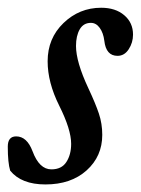

<svg xmlns="http://www.w3.org/2000/svg" viewBox="-35 -472 369 503"><path d="M84 11.2Q21 11.2 -8.3 -24.9Q-14.6 -45.4 -14.6 -87.9Q-14.6 -114.7 7.3 -114.7Q35.6 -114.7 50.3 -75.7Q67.9 -28.3 99.6 -28.3Q126.5 -28.3 138.9 -47.6Q151.4 -66.9 151.4 -95.2Q151.4 -132.8 120.1 -195.3Q89.8 -255.9 89.8 -311.5Q89.8 -371.6 131.3 -411.6Q172.9 -451.7 230 -451.7Q267.6 -451.7 290.5 -432.1Q313.5 -412.6 313.5 -381.3Q313.5 -360.4 302.2 -343Q291 -325.7 272.9 -325.7Q242.7 -325.7 238.3 -365.2Q235.8 -385.7 226.3 -398.9Q216.8 -412.1 203.1 -412.1Q183.6 -412.1 173.8 -395Q164.1 -377.9 164.1 -351.6Q164.1 -310.1 196.3 -241.2Q215.3 -200.7 224.1 -174.3Q232.9 -147.9 232.9 -118.7Q232.9 -62.5 191.9 -25.6Q150.9 11.2 84 11.2Z"/></svg>

Font: Elstob 10pt Medium
Style: Italic
Weight: 500
Italic angle: -20°
Designer: Peter S. Baker
Version: Version 1.015